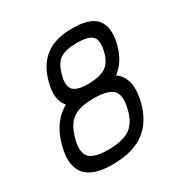

<svg xmlns="http://www.w3.org/2000/svg" viewBox="-150 -761 859 888"><g transform="rotate(-30 280.0 -316.5)"><path d="M477 -600Q517 -558 497 -472Q478 -389 420 -346Q430 -339 436 -333Q482 -285 459 -186Q436 -87 367 -39Q306 2 207 3Q107 5 64 -37Q15 -86 41 -186Q66 -287 133 -333Q141 -340 152 -345Q113 -389 135 -473Q157 -560 215 -600Q267 -636 354 -636Q441 -636 477 -600ZM204 -471Q190 -418 211.5 -396.5Q233 -375 293 -376Q354 -377 385 -398Q416 -419 428 -472Q440 -525 420 -546Q400 -567 338 -567Q276 -567 247 -546.5Q218 -526 204 -471ZM165 -280Q128 -254 110 -185Q93 -118 120 -91Q147 -65 222 -66Q297 -67 335 -93Q374 -120 389 -186Q405 -253 379 -279.5Q353 -306 277.5 -306Q202 -306 165 -280Z"/></g></svg>

Font: Brass Mono
Style: Italic
Weight: 400
Italic angle: -13°
Monospace: yes
Version: Version 1.100; ttfautohint (v1.8.3) -l 8 -r 50 -G 200 -x 14 